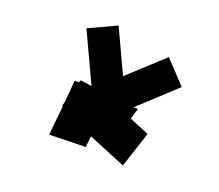

<svg xmlns="http://www.w3.org/2000/svg" viewBox="-28 -712 248 217"><g transform="rotate(-5 96.0 -603.0)"><path d="M104 -524 71 -560 64 -548.5 24 -566 42.5 -597 41.5 -597.5 44.5 -600.5 58 -624 63 -622 65 -624 76.5 -616.5V-682H113V-624.5L166.5 -641.5L178 -606.5L122 -588.5L126.5 -586L117.5 -576L135 -557Z"/></g></svg>

Font: Anybody Condensed Medium
Style: Regular
Weight: 500
Width: 3
Designer: Tyler Finck
Foundry: Etcetera Type Company
Version: Version 1.010; ttfautohint (v1.8.3) -l 8 -r 50 -G 200 -x 14 